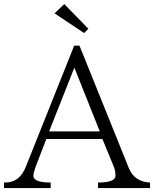

<svg xmlns="http://www.w3.org/2000/svg" viewBox="-23 -956 775 966"><path d="M421.4 -811.5 400.4 -789.6 251.5 -888.7 300.3 -935.5ZM731.9 -9.8H470.2V-37.6Q558.1 -37.6 558.1 -72.8Q558.1 -98.1 548.3 -120.6L492.2 -256.8H210L155.8 -115.7Q145 -85.9 145 -71.8Q145 -37.6 231.9 -37.6V-9.8H-2.9V-37.6H2.9Q75.7 -37.6 106.9 -116.7L350.1 -726.1H377L625 -110.8Q653.3 -41 731.9 -37.6ZM479 -294.9 351.1 -615.7 224.1 -294.9Z"/></svg>

Font: I.MingCP
Style: Regular
Weight: 400
Designer: I.Font Project
Version: Version 8.000; Sep 06, 2022